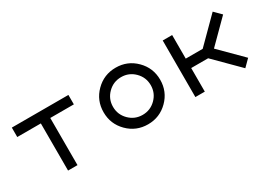

<svg xmlns="http://www.w3.org/2000/svg" viewBox="-14 -1477 3028 2204"><g transform="rotate(-30 1500.0 -375.0)"><path d="M562.5 -625V0H437.5V-625H125V-750H875V-625Z M1500 -125Q1603.5 -125 1676.8 -198.2Q1750 -271.5 1750 -375Q1750 -478.5 1676.8 -551.8Q1603.5 -625 1500 -625Q1396.5 -625 1323.2 -551.8Q1250 -478.5 1250 -375Q1250 -271.5 1323.2 -198.2Q1396.5 -125 1500 -125ZM1500 0Q1343.8 0 1234.4 -109.4Q1125 -218.8 1125 -375Q1125 -531.2 1234.4 -640.6Q1343.8 -750 1500 -750Q1656.2 -750 1765.6 -640.6Q1875 -531.2 1875 -375Q1875 -218.8 1765.6 -109.4Q1656.2 0 1500 0Z M2474.6 -437.5 2787.1 -750 2875 -662.1 2587.9 -375 2875 -87.9 2787.1 0 2474.6 -312.5H2250V0H2125V-750H2250V-437.5Z"/></g></svg>

Font: Xanmono
Style: Regular
Weight: 400
Designer: GGBotNet
Foundry: GGBotNet
Version: 1.00